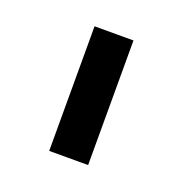

<svg xmlns="http://www.w3.org/2000/svg" viewBox="-62 -783 345 362"><g transform="rotate(20 111.0 -602.0)"><path d="M149.1 -727.3H71V-477.3H149.1Z"/></g></svg>

Font: Karasuma Gothic
Style: Regular
Weight: 400
Designer: Rasmus Andersson, Ryoko Nishizuka
Foundry: Genbu
Version: Version 1.00